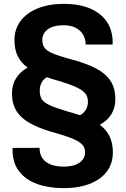

<svg xmlns="http://www.w3.org/2000/svg" viewBox="-20 -741 647 986"><path d="M306.6 225.1Q231 225.1 171.1 203.9Q111.3 182.6 77.1 137.5Q43 92.3 44.4 21.5L45.4 18.6L183.1 18.1Q183.1 52.2 199.5 73.7Q215.8 95.2 243.7 105Q271.5 114.7 306.6 114.7Q358.9 114.7 387.9 94.5Q417 74.2 417 41.5Q417 19.5 404.5 4.2Q392.1 -11.2 361.3 -25.1Q330.6 -39.1 275.4 -55.2Q195.8 -76.2 144 -102.8Q92.3 -129.4 66.9 -167.5Q41.5 -205.6 41.5 -261.7Q41.5 -304.7 62 -338.4Q82.5 -372.1 121.6 -394Q87.9 -418.5 71 -452.9Q54.2 -487.3 54.2 -535.2Q54.2 -591.3 85.4 -633.1Q116.7 -674.8 173.8 -698Q231 -721.2 308.1 -721.2Q427.2 -721.2 494.1 -667Q561 -612.8 558.6 -515.1L557.6 -512.2H419.9Q419.9 -541 406.7 -563.2Q393.6 -585.4 368.4 -598.4Q343.3 -611.3 308.1 -611.3Q252.4 -611.3 224.9 -590.1Q197.3 -568.8 197.3 -536.1Q197.3 -511.7 208.5 -495.8Q219.7 -480 250 -467Q280.3 -454.1 337.4 -438.5Q418 -418 470 -391.1Q522 -364.3 547.1 -326.2Q572.3 -288.1 572.3 -231.9Q572.3 -187.5 551.8 -154.3Q531.2 -121.1 492.7 -100.1Q525.9 -75.2 542.7 -40.8Q559.6 -6.3 559.6 41Q559.6 127.4 491 176.3Q422.4 225.1 306.6 225.1ZM391.6 -149.4Q410.6 -160.2 421.1 -178.2Q431.6 -196.3 431.6 -219.7Q431.6 -243.2 418.9 -260Q406.2 -276.9 375 -291.7Q343.8 -306.6 288.6 -323.7Q269 -328.6 252.4 -334Q235.8 -339.4 220.7 -344.7Q202.1 -334 193.1 -315.9Q184.1 -297.9 184.1 -274.4Q184.1 -248 195.1 -231Q206.1 -213.9 236.3 -200.2Q266.6 -186.5 324.2 -169.4Q340.8 -164.6 357.7 -159.7Q374.5 -154.8 391.6 -149.4Z"/></svg>

Font: Roboto Slab LO
Style: Bold
Weight: 700
Designer: Google
Version: Version 2.000